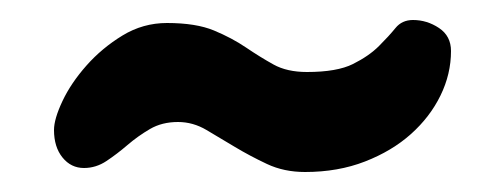

<svg xmlns="http://www.w3.org/2000/svg" viewBox="-20 -345 480 192"><path d="M158 -223Q142 -223 130 -216Q118 -209 107.5 -200Q97 -191 86.5 -184Q76 -177 64 -177Q51 -177 42.5 -187.5Q34 -198 34 -215Q34 -226 42.5 -244Q51 -262 66.5 -279.5Q82 -297 102.5 -309.5Q123 -322 147 -322Q176 -322 194 -314.5Q212 -307 226 -297.5Q240 -288 253.5 -280.5Q267 -273 287 -273Q317 -273 333 -281Q349 -289 359 -299Q369 -309 375.5 -317Q382 -325 393 -325Q407 -325 419 -317Q431 -309 431 -294Q431 -271 420.5 -249.5Q410 -228 391 -211Q372 -194 345 -183.5Q318 -173 285 -173Q264 -173 247 -181Q230 -189 215 -198Q200 -207 186.5 -215Q173 -223 158 -223Z"/></svg>

Font: Sniglet
Style: Regular
Weight: 400
Designer: Haley Fiege
Foundry: Haley Fiege, Pablo Impallari, Brenda Gallo
Version: Version 2.000; ttfautohint (v0.95) -l 8 -r 50 -G 200 -x 14 -